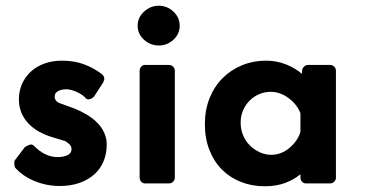

<svg xmlns="http://www.w3.org/2000/svg" viewBox="-20 -641 1290 671"><path d="M67 -127Q75 -132 83 -135Q91 -138 98 -132Q137 -92 181 -92Q203 -92 216.5 -99Q230 -106 230 -120Q230 -130 221.5 -138Q213 -146 203 -150L204 -149L155 -164Q102 -182 74 -215.5Q46 -249 46 -294Q46 -322 56.5 -346.5Q67 -371 86.5 -389.5Q106 -408 134 -418.5Q162 -429 197 -429Q239 -429 273 -416.5Q307 -404 336 -382Q342 -377 344 -370Q346 -363 341 -355H342L309 -304Q302 -296 292 -294Q282 -292 276 -302Q264 -313 245 -321Q226 -329 212 -329Q195 -329 183 -322.5Q171 -316 171 -304Q171 -294 177.5 -287.5Q184 -281 193 -279L242 -261Q264 -252 284 -240Q304 -228 319.5 -212.5Q335 -197 344 -177.5Q353 -158 353 -136Q353 -104 342 -77.5Q331 -51 310 -32Q289 -13 258.5 -2Q228 9 189 9Q143 9 101.5 -8Q60 -25 34 -54Q31 -57 30 -66.5Q29 -76 32 -81Z M571 -414Q579 -414 585 -408Q591 -402 591 -394V-20Q591 -12 585 -6Q579 0 571 0H486Q479 0 473.5 -6Q468 -12 468 -20V-394Q468 -402 473.5 -408Q479 -414 486 -414ZM535 -621Q564 -621 586 -600.5Q608 -580 608 -551Q608 -522 586 -502Q564 -482 535 -482Q506 -482 483.5 -502Q461 -522 461 -551Q461 -580 483.5 -600.5Q506 -621 535 -621Z M1134 -414Q1142 -414 1148 -408Q1154 -402 1154 -394V-20Q1154 -12 1148 -6Q1142 0 1134 0H1049Q1041 0 1035.5 -6Q1030 -12 1030 -20V-32Q1007 -13 976 -1.5Q945 10 905 10Q861 10 822.5 -5Q784 -20 756 -48Q728 -76 712 -116.5Q696 -157 696 -207Q696 -257 712.5 -298Q729 -339 758 -368Q787 -397 826 -413Q865 -429 909 -429Q947 -429 979.5 -416Q1012 -403 1035 -383Q1035 -387 1035.5 -389Q1036 -391 1036 -395Q1036 -401 1042 -407.5Q1048 -414 1056 -414ZM1030 -245Q1019 -275 989.5 -297.5Q960 -320 926 -320Q905 -320 886 -312Q867 -304 852.5 -289.5Q838 -275 829.5 -255.5Q821 -236 821 -212Q821 -189 829.5 -168.5Q838 -148 853 -133Q868 -118 887.5 -109Q907 -100 928 -100Q963 -100 991.5 -124Q1020 -148 1030 -180Z"/></svg>

Font: Stadtwerke
Style: Bold
Weight: 700
Designer: Santiago Orozco
Foundry: Typemade
Version: Version 1.003